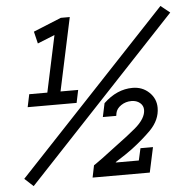

<svg xmlns="http://www.w3.org/2000/svg" viewBox="-52 -694 824 836"><g transform="rotate(-5 360.0 -275.5)"><path d="M121.1 -578.1 243.2 -627.9H282.2L213.9 -308.6H291L279.3 -252.9H65.4L77.1 -308.6H156.2L209 -555.7L133.8 -525.4ZM679.7 -641.6 719.7 -609.4 61.5 91.8 23.4 56.6ZM539.1 -32.2H593.8L570.3 77.1H320.3L331.1 24.4L339.8 18.6L371.1 -3.9L438.5 -54.7Q485.4 -88.9 522.5 -120.1Q569.3 -160.2 569.3 -197.3Q569.3 -215.8 554.7 -228Q540 -240.2 517.6 -240.2Q492.2 -240.2 472.2 -226.6Q452.1 -212.9 448.2 -193.4L447.3 -187.5L446.3 -181.6H387.7L400.4 -241.2Q459 -296.9 527.3 -296.9Q570.3 -296.9 599.6 -269Q628.9 -241.2 628.9 -201.2Q628.9 -148.4 585.9 -104.5Q548.8 -67.4 501 -31.2Q476.6 -12.7 426.8 18.6V20.5H527.3Z"/></g></svg>

Font: Thabit-Bold-Oblique
Style: Bold Oblique
Weight: 700
Designer: Regenerated by Nadim Shaikli
Foundry: MAK Alagha
Version: 0.01